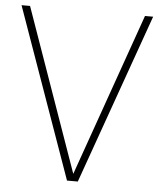

<svg xmlns="http://www.w3.org/2000/svg" viewBox="-53 -786 692 832"><g transform="rotate(5 293.0 -370.0)"><path d="M544 -740H579.5L316.5 0H269.5L7 -740H44L294 -31.5Z"/></g></svg>

Font: Encode Sans Semi Condensed Thin
Style: Regular
Weight: 250
Width: 4
Designer: Multiple Designers
Foundry: Impallari Type
Version: Version 2.000